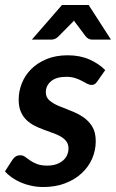

<svg xmlns="http://www.w3.org/2000/svg" viewBox="-29 -743 466 771"><path d="M362 -416.5Q356.5 -408.5 351.5 -405.2Q346.5 -402 338.5 -402Q329.5 -402 320.5 -407Q311.5 -412 299.8 -418.2Q288 -424.5 272.8 -429.5Q257.5 -434.5 236.5 -434.5Q197 -434.5 176 -416.8Q155 -399 155 -372.5Q155 -352 169.8 -339.5Q184.5 -327 207 -317.5Q229.5 -308 255.2 -298.2Q281 -288.5 303.5 -273.8Q326 -259 340.8 -235.8Q355.5 -212.5 355.5 -176Q355.5 -139 340.8 -105.5Q326 -72 298.5 -46.8Q271 -21.5 232.2 -6.8Q193.5 8 145 8Q121 8 98 3.2Q75 -1.5 55.2 -10Q35.5 -18.5 19 -30Q2.5 -41.5 -9 -55L21.5 -102Q27 -110.5 34.5 -115Q42 -119.5 53 -119.5Q63.5 -119.5 72 -113Q80.5 -106.5 91.8 -98.8Q103 -91 119.2 -84.5Q135.5 -78 161 -78Q181.5 -78 197.2 -83.5Q213 -89 224 -98.5Q235 -108 240.5 -120.5Q246 -133 246 -147Q246 -164 237.5 -175.2Q229 -186.5 214.8 -194.8Q200.5 -203 182.5 -209.2Q164.5 -215.5 145.8 -222.5Q127 -229.5 109.2 -238.5Q91.5 -247.5 77.2 -261.2Q63 -275 54.5 -294.8Q46 -314.5 46 -343Q46 -377 59 -409.2Q72 -441.5 97 -466.2Q122 -491 158.8 -506Q195.5 -521 243 -521Q292 -521 330 -504.2Q368 -487.5 393.5 -461.5ZM416.5 -584H340.5Q334 -584 327.8 -586.8Q321.5 -589.5 315.5 -596.5L276.5 -648.5Q274 -651 272.2 -654Q270.5 -657 268 -660.5Q265.5 -657 262.5 -654Q259.5 -651 257 -648.5L205.5 -596.5Q199 -590 192 -587Q185 -584 178 -584H99L220 -723H327Z"/></svg>

Font: Lato 2
Style: Bold Italic
Weight: 700
Italic angle: -7°
Designer: Lukasz Dziedzic with Adam Twardoch and Botio Nikoltchev
Foundry: tyPoland Lukasz Dziedzic
Version: Version 2.015; 2015-08-06; http://www.latofonts.com/